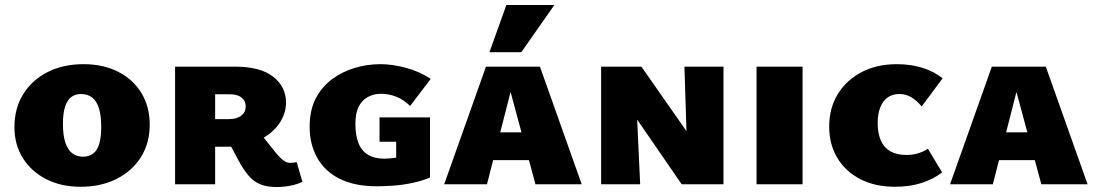

<svg xmlns="http://www.w3.org/2000/svg" viewBox="-20 -741 4407 772"><path d="M304 10Q225 10 165 -21Q105 -52 71.5 -106Q38 -160 38 -230Q38 -304 72.5 -361Q107 -418 170 -450.5Q233 -483 316 -483Q395 -483 455 -452.5Q515 -422 548.5 -367Q582 -312 582 -240Q582 -165 546.5 -109Q511 -53 448.5 -21.5Q386 10 304 10ZM314 -111Q338 -111 354.5 -123.5Q371 -136 379 -162.5Q387 -189 387 -231Q387 -276 378 -305Q369 -334 351 -348.5Q333 -363 306 -363Q282 -363 266 -350.5Q250 -338 241.5 -311.5Q233 -285 233 -243Q233 -198 242.5 -168.5Q252 -139 270 -125Q288 -111 314 -111Z M684 0V-473H925Q1027 -473 1078.5 -432.5Q1130 -392 1130 -329Q1130 -283 1101.5 -242.5Q1073 -202 1019.5 -176.5Q966 -151 890 -151H776V-262H900Q932 -262 950 -276Q968 -290 968 -313Q968 -335 951.5 -348.5Q935 -362 903 -362H845V0ZM1093 11Q1055 11 1029 1Q1003 -9 982 -32Q961 -55 940 -94L894 -180L1017 -217L1076 -143Q1093 -121 1105.5 -108.5Q1118 -96 1127.5 -91Q1137 -86 1147 -86Q1154 -86 1160.5 -87Q1167 -88 1173 -89L1196 -10Q1173 1 1146 6Q1119 11 1093 11Z M1495 8Q1406 8 1346 -22Q1286 -52 1255.5 -106.5Q1225 -161 1225 -231Q1225 -298 1249.5 -345Q1274 -392 1315 -422.5Q1356 -453 1406.5 -468Q1457 -483 1510 -483Q1556 -483 1610 -469Q1664 -455 1712 -424L1629 -315Q1602 -341 1572.5 -352.5Q1543 -364 1512 -364Q1483 -364 1459 -351Q1435 -338 1422 -311.5Q1409 -285 1409 -244Q1409 -197 1421.5 -165.5Q1434 -134 1460 -118.5Q1486 -103 1525 -103Q1546 -103 1572.5 -107Q1599 -111 1627 -120L1573 -28V-171H1506V-269H1709V-27Q1675 -13 1636 -5Q1597 3 1560.5 5.5Q1524 8 1495 8Z M1766 0 1934 -473H2151L2319 0H2133L2015 -438H2050L1938 0ZM1877 -97 1918 -209H2154L2203 -97ZM1948 -531 2016 -721H2209L2076 -531Z M2397 0V-473H2532L2554 0ZM2785 0H2721L2465 -372V-473H2559L2777 -161ZM2889 -473V0H2747L2732 -473Z M3022 0V-473H3207V0Z M3579 10Q3498 10 3438.5 -21Q3379 -52 3346.5 -106.5Q3314 -161 3314 -232Q3314 -305 3348 -361.5Q3382 -418 3443.5 -450.5Q3505 -483 3586 -483Q3643 -483 3690 -468Q3737 -453 3770 -426L3686 -313Q3664 -339 3642.5 -351Q3621 -363 3596 -363Q3569 -363 3549.5 -349.5Q3530 -336 3519.5 -309.5Q3509 -283 3509 -245Q3509 -205 3521.5 -176.5Q3534 -148 3559.5 -133Q3585 -118 3625 -118Q3651 -118 3673 -125Q3695 -132 3711 -143L3768 -48Q3734 -21 3686 -5.5Q3638 10 3579 10Z M3800 0 3968 -473H4185L4353 0H4167L4049 -438H4084L3972 0ZM3911 -97 3952 -209H4188L4237 -97Z"/></svg>

Font: Ysabeau SC Black
Style: Regular
Weight: 900
Designer: Christian Thalmann (Catharsis Fonts)
Version: Version 2.001;gftools[0.9.30]; featfreeze: smcp